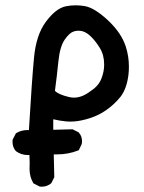

<svg xmlns="http://www.w3.org/2000/svg" viewBox="-20 -559 540 720"><path d="M91.3 50.8Q91.3 36.1 90.3 22Q87.9 22.5 85.4 22.5Q59.6 22.5 39.6 7.8Q26.9 -6.8 26.9 -27.3Q26.9 -30.3 27.3 -35.2L39.1 -58.1L40.5 -59.6Q59.6 -71.3 83 -71.3Q85.9 -71.3 88.4 -70.8Q99.6 -259.3 107.4 -341.3Q115.2 -427.7 151.9 -477.1Q189 -527.3 226.1 -535.2Q245.1 -539.1 263.2 -539.1Q281.2 -539.1 297.9 -536.1Q334.5 -529.8 385.3 -482.4Q435.5 -435.1 451.7 -384.3Q463.4 -347.7 463.4 -309.1Q463.4 -294.9 461.9 -280.3Q455.6 -226.6 432.1 -196.3Q408.7 -167 376.5 -144.8Q344.2 -122.6 303.2 -111.8Q271.5 -103 244.1 -103Q236.8 -103 229.5 -103.5Q203.6 -106 179.7 -111.8V-72.3L252 -74.2L274.4 -63L275.4 -62Q287.6 -48.8 287.6 -29.3Q287.6 -24.9 286.6 -19L275.4 4.4L272.5 5.4Q235.8 20 192.9 20Q187.5 20 181.6 20L183.6 105.5L172.4 127.9Q157.2 141.1 136.7 141.1Q133.8 141.1 128.9 140.6L106 128.9L104.5 127Q90.8 103.5 90.8 74.2ZM370.6 -316.9Q370.6 -352.5 354.5 -378.9Q340.3 -402.3 323 -419.9Q305.7 -437.5 289.1 -441.9Q281.2 -443.8 273.4 -443.8Q265.1 -443.8 256.3 -440.9Q241.2 -436.5 223.1 -411.1Q204.6 -384.8 199 -329.1Q193.4 -273.4 186 -218.3Q199.2 -204.6 238.3 -195.3Q247.6 -192.9 257.8 -192.9Q288.6 -192.9 320.8 -218.3Q350.1 -236.8 360.8 -265.6Q370.6 -291 370.6 -316.9Z"/></svg>

Font: Bakudai
Style: Bold
Weight: 700
Version: Version 1.48